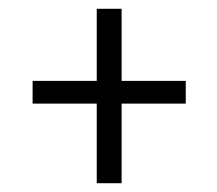

<svg xmlns="http://www.w3.org/2000/svg" viewBox="-20 -417 493 437"><path d="M200.2 0V-181.2H54.2V-232.9H200.2V-397H256.8V-232.9H402.8V-181.2H256.8V0Z"/></svg>

Font: Junicode SmCond
Style: Italic
Weight: 400
Width: 4
Italic angle: -11°
Designer: Peter S. Baker
Version: Version 2.206